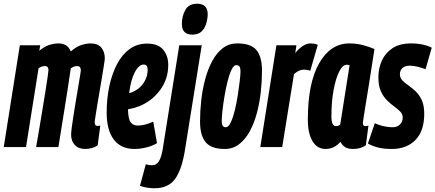

<svg xmlns="http://www.w3.org/2000/svg" viewBox="-36 -786 2327 1026"><path d="M420 10Q384 10 364 -11Q344 -32 344 -67Q344 -78 347.5 -105.5Q351 -133 357 -170.5Q363 -208 369.5 -247.5Q376 -287 382 -322.5Q388 -358 392 -381.5Q396 -405 396 -410Q396 -420 391.5 -426.5Q387 -433 376 -433Q358 -433 342 -420Q341 -416 340.5 -410Q340 -404 339 -399Q334 -363 325.5 -309Q317 -255 307.5 -195.5Q298 -136 289.5 -84Q281 -32 276 0H157Q163 -34 171.5 -84Q180 -134 189 -189Q198 -244 206 -293Q214 -342 218.5 -374.5Q223 -407 223 -411Q223 -433 204 -433Q186 -433 170 -421L103 0H-16L70 -544H179L174 -515Q201 -537 226.5 -545.5Q252 -554 275 -554Q326 -554 342 -511Q372 -537 399 -545.5Q426 -554 448 -554Q487 -554 505.5 -531.5Q524 -509 524 -474Q524 -467 520 -441.5Q516 -416 510 -379.5Q504 -343 497 -303Q490 -263 484 -226Q478 -189 474 -163.5Q470 -138 470 -131Q470 -113 486 -113Q489 -113 492.5 -113.5Q496 -114 500 -115L486 -10Q473 0 455 5Q437 10 420 10Z M803 -21Q776 -5 743.5 2.5Q711 10 683 10Q610 10 572 -40.5Q534 -91 534 -184Q534 -258 548 -324.5Q562 -391 589 -442.5Q616 -494 656 -523.5Q696 -553 750 -553Q808 -553 835.5 -521Q863 -489 863 -439Q863 -363 819 -304Q775 -245 707 -218Q678 -207 648 -202Q649 -150 662.5 -132.5Q676 -115 699 -115Q718 -115 738.5 -120Q759 -125 783 -136ZM733 -441Q707 -442 685 -401Q663 -360 654 -288Q672 -293 684 -300Q716 -317 734.5 -347.5Q753 -378 753 -412Q753 -428 747.5 -434.5Q742 -441 733 -441Z M1018 -766Q1074 -766 1074 -709Q1073 -682 1065 -657Q1057 -632 1039.5 -616.5Q1022 -601 992 -601Q935 -601 936 -659Q936 -700 954.5 -733Q973 -766 1018 -766ZM1042 -544 952 18Q935 122 899 171Q863 220 789 220Q773 220 752 217Q731 214 712 207L743 92Q753 95 761 96Q769 97 777 97Q800 97 813 76Q826 55 833 14L922 -544Z M1165 10Q1094 10 1063.5 -25.5Q1033 -61 1033 -137Q1033 -192 1039.5 -250.5Q1046 -309 1060.5 -363Q1075 -417 1098.5 -460.5Q1122 -504 1155 -529Q1188 -554 1232 -554Q1304 -554 1334 -519Q1364 -484 1364 -407Q1364 -352 1357.5 -293.5Q1351 -235 1336.5 -181Q1322 -127 1298.5 -84Q1275 -41 1242 -15.5Q1209 10 1165 10ZM1171 -106Q1185 -106 1197 -131.5Q1209 -157 1218.5 -195.5Q1228 -234 1234.5 -276Q1241 -318 1245 -352.5Q1249 -387 1249 -403Q1249 -426 1242.5 -432Q1236 -438 1226 -438Q1213 -438 1201 -413Q1189 -388 1179.5 -349Q1170 -310 1163 -268Q1156 -226 1152.5 -192Q1149 -158 1149 -142Q1149 -119 1155 -112.5Q1161 -106 1171 -106Z M1548 -544 1542 -503Q1564 -529 1584 -541.5Q1604 -554 1623 -554Q1633 -554 1642.5 -552.5Q1652 -551 1662 -546L1622 -408Q1614 -411 1604.5 -412.5Q1595 -414 1589 -414Q1575 -414 1562.5 -408.5Q1550 -403 1535 -390L1472 0H1355L1441 -544Z M1851 10Q1825 10 1809.5 1Q1794 -8 1783 -28Q1750 10 1704 10Q1659 10 1634 -31.5Q1609 -73 1609 -147Q1609 -342 1669.5 -448Q1730 -554 1831 -554Q1869 -554 1903 -545Q1937 -536 1965 -524Q1948 -413 1936.5 -341Q1925 -269 1918 -227Q1911 -185 1908 -164.5Q1905 -144 1904 -137Q1903 -130 1903 -129Q1903 -112 1917 -112Q1925 -112 1933 -115L1919 -10Q1892 10 1851 10ZM1782 -120 1832 -437Q1826 -440 1817 -440Q1795 -440 1776.5 -403.5Q1758 -367 1746.5 -304.5Q1735 -242 1735 -164Q1735 -112 1759 -112Q1772 -112 1782 -120Z M1930 -19 1967 -128Q1986 -118 2012 -112Q2038 -106 2060 -106Q2088 -106 2102 -121.5Q2116 -137 2116 -157Q2116 -176 2103 -189.5Q2090 -203 2070.5 -217Q2051 -231 2031.5 -250.5Q2012 -270 1999 -299Q1986 -328 1986 -373Q1986 -421 2004.5 -462Q2023 -503 2061.5 -528.5Q2100 -554 2161 -554Q2195 -554 2224.5 -547.5Q2254 -541 2271 -531L2238 -416Q2218 -424 2195.5 -429.5Q2173 -435 2154 -435Q2128 -435 2114.5 -422.5Q2101 -410 2101 -389Q2101 -370 2114 -356.5Q2127 -343 2146.5 -329.5Q2166 -316 2185.5 -297.5Q2205 -279 2218 -250.5Q2231 -222 2231 -178Q2231 -86 2184 -38Q2137 10 2058 10Q2015 10 1985 2.5Q1955 -5 1930 -19Z"/></svg>

Font: Georama ExtraCondensed
Style: Bold Italic
Weight: 700
Width: 2
Italic angle: -9°
Designer: Jean-Baptiste Levee
Foundry: Production Type
Version: Version 1.000